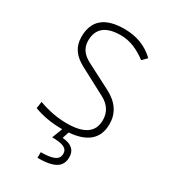

<svg xmlns="http://www.w3.org/2000/svg" viewBox="-223 -814 1031 1160"><g transform="rotate(30 293.0 -234.0)"><path d="M269 9.8C270 9.8 271 9.8 272 9.8L244.1 82.5C320.3 82.5 352.1 98.1 352.1 135.3C352.1 177.2 315.4 194.8 229 194.8V234.4C344.7 234.4 394 204.6 394 135.3C394 87.9 366.2 58.6 300.3 53.7L315.4 7.8C441.4 -2.4 504.4 -58.1 504.4 -159.7C504.4 -232.9 467.3 -291 391.1 -330.6L217.3 -420.4C166.5 -446.8 140.1 -481 140.1 -532.2C140.1 -617.2 191.9 -659.2 296.4 -659.2C356 -659.2 415.5 -636.2 476.1 -589.8L507.8 -621.6C451.2 -676.3 380.9 -703.1 295.9 -703.1C160.6 -703.1 93.3 -646 93.3 -532.2C93.3 -463.4 127.4 -416.5 193.4 -381.3L380.4 -282.2C432.6 -254.4 457.5 -212.9 457.5 -159.7C457.5 -75.7 397.5 -34.2 276.9 -34.2C213.4 -34.2 148.4 -46.4 81.5 -70.8L74.7 -23.4C132.3 -1.5 196.8 9.8 269 9.8Z"/></g></svg>

Font: Cascadia Code PL ExtraLight
Style: Regular
Weight: 200
Monospace: yes
Designer: Aaron Bell
Foundry: Saja Typeworks
Version: Version 2404.023